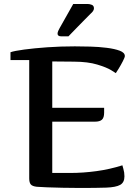

<svg xmlns="http://www.w3.org/2000/svg" viewBox="-20 -930 691 956"><path d="M163.6 0Q141.1 -2.4 133.3 -11.7Q125.5 -21 125.5 -42V-630.9H32.2V-669.9Q51.8 -676.8 100.6 -683.3Q149.4 -689.9 215.6 -694.6Q281.7 -699.2 352.5 -699.2Q387.2 -699.2 429.9 -698Q472.7 -696.8 511.7 -691.9Q550.8 -687 576.2 -677.5Q601.6 -668 601.6 -650.9Q601.6 -644.5 591.8 -625.5Q582 -606.4 571 -588.4Q560.1 -570.3 556.6 -565.9Q556.6 -566.4 533.4 -580.6Q510.3 -594.7 464.1 -608.6Q418 -622.6 348.6 -623L240.2 -624V-393.1H498.5V-369.1Q498.5 -343.8 487.5 -334Q476.6 -324.2 452.6 -324.2H240.2V-68.8H328.6Q394 -68.8 460.2 -77.9Q526.4 -86.9 589.4 -106.9Q588.9 -106.9 594.2 -89.4Q599.6 -71.8 599.6 -51.8Q599.6 -21.5 578.4 -9.5Q557.1 2.4 508.8 4.2Q460.4 5.9 379.4 5.9Q335 5.9 291.5 4.9Q248 3.9 214.1 2.7Q180.2 1.5 163.6 0ZM344.7 -910.2H416.5Q426.3 -910.2 437 -906Q447.8 -901.9 447.8 -888.2Q447.8 -876 430.7 -861.3Q421.9 -852.5 403.8 -834.2Q385.7 -815.9 366.7 -796.4Q347.7 -776.9 334.2 -762.9Q320.8 -749 320.8 -749H285.6Q266.6 -749 266.6 -762.2Q266.6 -768.1 269.8 -775.9Q272.9 -783.7 276.9 -790Z"/></svg>

Font: Artifika
Style: Regular
Weight: 400
Designer: Yulya Zhdanova, Ivan Petrov | Cyreal.org
Foundry: Cyreal.org
Version: Version 1.102; ttfautohint (v1.8.4.7-5d5b)